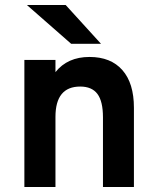

<svg xmlns="http://www.w3.org/2000/svg" viewBox="-20 -752 632 772"><path d="M78 0V-511H203V-462Q251.5 -523 340 -523Q425.5 -523 472 -470.2Q518.5 -417.5 518.5 -318.5V0H394V-280Q394 -344.5 371.8 -374.2Q349.5 -404 302.5 -404Q203 -404 203 -282V0ZM266 -576 88 -732H244L386 -576Z"/></svg>

Font: Overpass
Style: Bold
Weight: 700
Designer: Delve Withrington, Dave Bailey, Thomas Jockin
Foundry: Delve Fonts LLC
Version: Version 4.000; ttfautohint (v1.8.3)